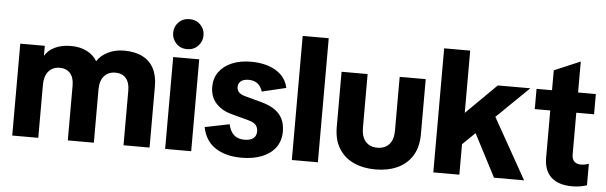

<svg xmlns="http://www.w3.org/2000/svg" viewBox="-48 -910 3432 1087"><g transform="rotate(5 1667.5 -366.0)"><path d="M47 0V-522.2H186.4V-465Q205.7 -498.3 244.3 -516.2Q283 -534.2 334.1 -534.2Q385.5 -534.2 423.9 -515.2Q462.2 -496.3 483.6 -460.8Q505 -494.5 545.7 -514.3Q586.3 -534.2 636.1 -534.2Q698.5 -534.2 740.9 -512.7Q783.3 -491.2 805.4 -449.7Q827.4 -408.3 827.4 -348.1V0H679.4V-311.3Q679.4 -356.8 657.9 -381.2Q636.4 -405.6 598.9 -405.6Q557.3 -405.6 534.1 -378.7Q510.8 -351.8 510.8 -302.9V0H362.8V-311.3Q362.8 -356.8 341.4 -381.2Q319.9 -405.6 282.3 -405.6Q241.6 -405.6 218.3 -377.9Q195 -350.2 195 -302.1V0Z M916 0V-522.2H1064V0ZM990.1 -573.5Q952.8 -573.5 928.3 -598.7Q903.8 -624 903.8 -659.3Q903.8 -694.6 928.3 -719.3Q952.8 -744.1 990.1 -744.1Q1027.5 -744.1 1052 -719.3Q1076.5 -694.6 1076.5 -659.3Q1076.5 -624 1052 -598.7Q1027.5 -573.5 990.1 -573.5Z M1350.7 12Q1261.7 12 1202.8 -25.9Q1143.8 -63.7 1128 -142.7L1267.7 -171.1Q1276.6 -130.3 1298.9 -110.7Q1321.1 -91 1357.8 -91Q1391 -91 1408.5 -104.5Q1426.1 -118 1426.1 -143.9Q1426.1 -164.8 1415 -179.1Q1403.9 -193.3 1373.7 -202L1270.5 -229.9Q1216.6 -244.5 1183.7 -281.2Q1150.9 -317.8 1150.9 -374.1Q1150.9 -422.6 1176.7 -458.5Q1202.6 -494.4 1249.3 -514.3Q1296.1 -534.2 1358.9 -534.2Q1411.7 -534.2 1455.6 -520.1Q1499.6 -506 1529.5 -477.3Q1559.4 -448.7 1569.4 -403.8L1432.6 -371.2Q1422 -402.4 1402.5 -416.6Q1383 -430.9 1353.2 -430.9Q1324.2 -430.9 1309.1 -418.1Q1294 -405.3 1294 -385.6Q1294 -367.1 1305.1 -355.7Q1316.1 -344.3 1338.4 -337.6L1432 -312.3Q1477.1 -300.6 1507.8 -280.8Q1538.6 -261.1 1554.9 -230.6Q1571.3 -200 1571.3 -156.9Q1571.3 -102.3 1543.2 -64.6Q1515 -26.9 1465.3 -7.4Q1415.5 12 1350.7 12Z M1636 0V-705H1784V0Z M2111.8 12Q2042.5 12 1988.6 -12.4Q1934.6 -36.9 1903.8 -86.1Q1873 -135.4 1873 -209.4V-522.2H2021V-217.4Q2021 -165.2 2045.5 -138.4Q2069.9 -111.5 2111.8 -111.5Q2154.3 -111.5 2178.8 -138.4Q2203.2 -165.2 2203.2 -217.4V-522.2H2351.2V-209.4Q2351.2 -135.4 2320.4 -86.1Q2289.6 -36.9 2235.4 -12.4Q2181.3 12 2111.8 12Z M2552.3 -138V-351.1H2588L2760.9 -522.2H2945.8L2721.2 -303.7L2704.4 -286.5ZM2440 0V-705H2588V0ZM2784.9 0 2631.2 -296 2717.7 -423.7 2955.8 0Z M3230 10Q3151 10 3110 -28Q3069 -66 3069 -139V-635L3217 -698V-171Q3217 -143 3230.5 -130Q3244 -117 3270 -117Q3280 -117 3290.5 -119Q3301 -121 3313 -125V-3Q3291 4 3271 7Q3251 10 3230 10ZM2981 -407V-522H3318V-407Z"/></g></svg>

Font: TikTok Sans Light
Style: Regular
Weight: 300
Version: Version 4.000